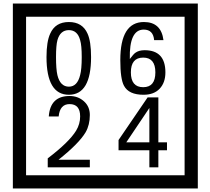

<svg xmlns="http://www.w3.org/2000/svg" viewBox="-20 -980 1195 1090"><path d="M1103 90H53V-960H1103ZM1028 15V-885H128V15ZM497 -656Q497 -442 371 -442Q244 -442 244 -656Q244 -744 265 -789Q294 -855 371 -855Q448 -855 477 -789Q497 -745 497 -656ZM444 -656Q444 -723 435 -752Q420 -809 371 -809Q322 -809 306 -752Q298 -723 298 -656Q298 -587 306 -553Q322 -488 371 -488Q419 -488 435 -554Q444 -587 444 -656ZM919 -569Q919 -511 886.5 -476.5Q854 -442 795 -442Q711 -442 684 -493Q663 -531 663 -639Q663 -855 797 -855Q895 -855 908 -752H855Q850 -812 796 -812Q713 -812 717 -645Q738 -673 748 -680Q768 -695 801 -695Q919 -695 919 -569ZM862 -569Q862 -653 793 -653Q723 -653 723 -569Q723 -485 793 -485Q862 -485 862 -569ZM490 -30H251V-81Q372 -173 412 -238Q435 -276 435 -319Q435 -389 375 -389Q320 -389 313 -319H257Q265 -435 375 -435Q423 -435 456.5 -405Q490 -375 490 -327Q490 -271 466 -229Q428 -165 312 -73H490ZM928 -127H879V-30H828V-127H653V-185L818 -427H879V-172H928ZM828 -172V-367L697 -172Z"/></svg>

Font: Unicode BMP Fallback SIL
Style: Regular
Weight: 400
Foundry: NRSI, SIL International
Version: Version 5.1 Based on Unicode 5.1